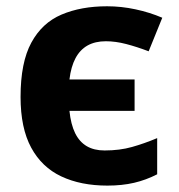

<svg xmlns="http://www.w3.org/2000/svg" viewBox="-20 -576 564 606"><path d="M318.8 9.8Q234.9 9.8 173.3 -19.3Q111.8 -48.3 78.4 -110.1Q44.9 -171.9 44.9 -270Q44.9 -378.9 78.9 -441.4Q112.8 -503.9 174.3 -530Q235.8 -556.2 317.9 -556.2Q362.8 -556.2 407.5 -546.6Q452.1 -537.1 492.2 -520L449.2 -414.1Q412.1 -428.2 378.4 -437Q344.7 -445.8 314 -445.8Q280.3 -445.8 256.3 -432.4Q232.4 -418.9 218.3 -392.3Q204.1 -365.7 199.2 -325.2H404.8V-226.1H199.2Q203.6 -183.6 217 -156Q230.5 -128.4 253.7 -114.7Q276.9 -101.1 310.1 -101.1Q357.9 -101.1 396.7 -112.1Q435.5 -123 476.1 -140.1V-25.9Q440.9 -7.8 403.1 1Q365.2 9.8 318.8 9.8Z"/></svg>

Font: Wonky
Style: Regular
Weight: 400
Designer: Monotype Design Team
Foundry: Monotype Imaging Inc.
Version: Version 3.000